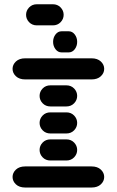

<svg xmlns="http://www.w3.org/2000/svg" viewBox="-20 -881 540 888"><path d="M96.7 -13.7H403.3Q430.7 -13.7 446.3 -28.3Q461.9 -43 461.9 -62.5Q461.9 -82 446.3 -96.7Q430.7 -111.3 403.3 -111.3H96.7Q69.3 -111.3 53.7 -96.7Q38.1 -82 38.1 -62.5Q38.1 -43 53.7 -28.3Q69.3 -13.7 96.7 -13.7ZM212.9 -138.7H287.1Q308.6 -138.7 322.8 -153.3Q336.9 -168 336.9 -187.5Q336.9 -207 322.8 -221.7Q308.6 -236.3 287.1 -236.3H212.9Q191.4 -236.3 177.2 -221.7Q163.1 -207 163.1 -187.5Q163.1 -168 177.2 -153.3Q191.4 -138.7 212.9 -138.7ZM212.9 -263.7H287.1Q308.6 -263.7 322.8 -278.3Q336.9 -293 336.9 -312.5Q336.9 -332 322.8 -346.7Q308.6 -361.3 287.1 -361.3H212.9Q191.4 -361.3 177.2 -346.7Q163.1 -332 163.1 -312.5Q163.1 -293 177.2 -278.3Q191.4 -263.7 212.9 -263.7ZM212.9 -388.7H287.1Q308.6 -388.7 322.8 -403.3Q336.9 -418 336.9 -437.5Q336.9 -457 322.8 -471.7Q308.6 -486.3 287.1 -486.3H212.9Q191.4 -486.3 177.2 -471.7Q163.1 -457 163.1 -437.5Q163.1 -418 177.2 -403.3Q191.4 -388.7 212.9 -388.7ZM96.7 -513.7H403.3Q430.7 -513.7 446.3 -528.3Q461.9 -543 461.9 -562.5Q461.9 -582 446.3 -596.7Q430.7 -611.3 403.3 -611.3H96.7Q69.3 -611.3 53.7 -596.7Q38.1 -582 38.1 -562.5Q38.1 -543 53.7 -528.3Q69.3 -513.7 96.7 -513.7ZM264.6 -638.7H297.9Q314.5 -638.7 325.7 -653.3Q336.9 -668 336.9 -687.5Q336.9 -707 325.7 -721.7Q314.5 -736.3 297.9 -736.3H264.6Q248 -736.3 236.8 -721.7Q225.6 -707 225.6 -687.5Q225.6 -668 236.8 -653.3Q248 -638.7 264.6 -638.7ZM150.4 -763.7H224.6Q246.1 -763.7 260.3 -778.3Q274.4 -793 274.4 -812.5Q274.4 -832 260.3 -846.7Q246.1 -861.3 224.6 -861.3H150.4Q128.9 -861.3 114.7 -846.7Q100.6 -832 100.6 -812.5Q100.6 -793 114.7 -778.3Q128.9 -763.7 150.4 -763.7Z"/></svg>

Font: Workbench
Style: Regular
Weight: 400
Designer: Jens Kutilek
Foundry: Jens Kutilek
Version: Version 2.001